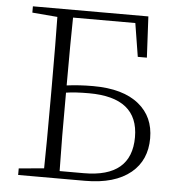

<svg xmlns="http://www.w3.org/2000/svg" viewBox="-52 -772 753 820"><g transform="rotate(5 324.5 -361.5)"><path d="M335 -32Q539 -32 539 -204Q539 -374 327 -374Q267 -374 229 -368V-183Q230 -99 231 -32ZM231 -690Q229 -596 229 -399Q282 -406 342 -406Q471 -406 539 -350Q604 -297 604 -205Q604 -111 539 -57Q470 0 343 0H56V-28L164 -38Q166 -135 166 -334V-391Q166 -589 164 -687L56 -696V-723H551L560 -547H521L498 -690Z"/></g></svg>

Font: Source Han Serif SC ExtraLight
Style: Regular
Weight: 250
Designer: Ryoko NISHIZUKA  (kana & ideographs); Frank Grießhammer (Latin, Greek & Cyrillic); Wenlong ZHANG  (bopomofo); Sandoll Co
Foundry: Adobe Systems Incorporated
Version: Version 1.001 October 20, 2017